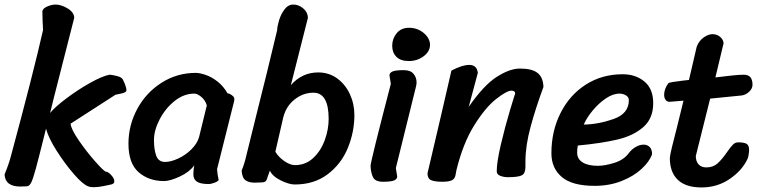

<svg xmlns="http://www.w3.org/2000/svg" viewBox="-20 -795 3345 843"><path d="M535 -400Q535 -395 534 -394Q529 -388 511 -384Q493 -380 487 -379Q456 -359 388.5 -315.5Q321 -272 290 -252Q292 -228 326 -178.5Q360 -129 399 -85Q438 -41 446 -41Q455 -41 468.5 -26Q482 -11 482 1Q482 12 468 15Q459 17 434.5 22Q410 27 392 27Q376 27 367 23Q344 15 304.5 -30.5Q265 -76 229 -132.5Q193 -189 182 -230Q150 -101 137 -53.5Q124 -6 116 8.5Q108 23 97 23L69 24Q3 24 0 -29Q20 -78 28 -110Q127 -477 169 -663Q168 -678 167 -704.5Q166 -731 166 -746Q169 -759 188.5 -767Q208 -775 224 -775Q249 -775 277 -758Q305 -741 306 -717L217 -368L200 -299Q221 -325 271.5 -363Q322 -401 375.5 -431Q429 -461 461 -467Q469 -467 490.5 -462Q512 -457 518 -448Q522 -442 528.5 -425.5Q535 -409 535 -400Z M940 -5Q938 1 922.5 7Q907 13 896 13Q860 13 844.5 2.5Q829 -8 829 -29Q829 -49 833 -69Q811 -39 768.5 -19.5Q726 0 700 0Q633 0 588.5 -39Q544 -78 544 -164Q544 -245 582.5 -316.5Q621 -388 689 -431.5Q757 -475 840 -475Q856 -475 882 -466.5Q908 -458 934.5 -437.5Q961 -417 979 -385Q987 -385 998 -377Q1009 -369 1009 -361Q1009 -352 1006 -343L933 -52Q935 -26 940 -5ZM833 -384Q787 -384 746.5 -351.5Q706 -319 681 -271Q656 -223 656 -180Q656 -138 666 -111Q676 -84 705 -84Q730 -84 762.5 -99Q795 -114 820.5 -139.5Q846 -165 854 -193L888 -332Q882 -354 864.5 -369Q847 -384 833 -384Z M1156 -21Q1152 -5 1146.5 0.5Q1141 6 1126 6L1098 7Q1073 7 1058 -3.5Q1043 -14 1041 -46Q1053 -75 1061 -110Q1073 -159 1085 -207Q1097 -255 1108 -300Q1123 -359 1152 -476.5Q1181 -594 1197 -663Q1197 -678 1205 -705Q1213 -732 1229 -753.5Q1245 -775 1268 -775Q1291 -775 1311 -758.5Q1331 -742 1332 -717L1257 -421Q1306 -477 1377 -477Q1424 -477 1460 -451Q1496 -425 1516 -382Q1536 -339 1536 -290Q1536 -216 1507.5 -146Q1479 -76 1419.5 -30.5Q1360 15 1274 15Q1249 15 1212.5 -3Q1176 -21 1165 -46Q1160 -34 1156 -21ZM1275 -70Q1322 -70 1355.5 -101.5Q1389 -133 1406 -180Q1423 -227 1423 -273Q1423 -388 1356 -388Q1312 -388 1274.5 -359Q1237 -330 1224 -281L1189 -129Q1202 -106 1228 -88Q1254 -70 1275 -70Z M1776 -673Q1813 -673 1840.5 -650Q1868 -627 1868 -598Q1868 -569 1840 -548Q1812 -527 1775 -527Q1739 -527 1720.5 -545.5Q1702 -564 1702 -594Q1702 -625 1721.5 -649Q1741 -673 1776 -673ZM1696 -427 1690 -464Q1690 -475 1703 -481Q1716 -487 1753 -487Q1782 -487 1795.5 -471Q1809 -455 1809 -433Q1809 -427 1807 -417L1718 -57L1724 -20Q1724 -9 1711 -3Q1698 3 1661 3Q1628 3 1618 -16.5Q1608 -36 1607 -67Q1607 -85 1696 -427Z M2040 -510Q2074 -510 2078 -475L2038 -326Q2104 -421 2161 -457.5Q2218 -494 2263 -494Q2316 -494 2340.5 -474.5Q2365 -455 2366 -413Q2332 -321 2309.5 -238Q2287 -155 2287 -85V-62Q2287 -34 2271.5 -25.5Q2256 -17 2210 -17Q2192 -17 2176.5 -23Q2161 -29 2161 -43Q2161 -83 2179 -160Q2197 -237 2219.5 -312Q2242 -387 2242 -383Q2242 -397 2226 -397Q2205 -397 2158 -360Q2111 -323 2062 -244.5Q2013 -166 1984 -48Q1983 -42 1980 -26Q1977 -10 1964 -3.5Q1951 3 1922 3Q1889 3 1873 -4Q1857 -11 1857 -34L1887 -162Q1899 -214 1918 -294.5Q1937 -375 1962 -485Q2009 -510 2040 -510Z M2401 -122Q2401 -219 2441 -298.5Q2481 -378 2552 -423.5Q2623 -469 2714 -469Q2771 -469 2809.5 -437Q2848 -405 2848 -342Q2848 -275 2804.5 -237Q2761 -199 2691.5 -182.5Q2622 -166 2517 -156Q2514 -143 2514 -125Q2514 -97 2538 -82Q2562 -67 2605 -67Q2636 -67 2677.5 -80Q2719 -93 2741 -123Q2754 -140 2771.5 -150Q2789 -160 2806 -160Q2822 -160 2832.5 -149.5Q2843 -139 2843 -118Q2832 -86 2797 -53.5Q2762 -21 2708.5 0Q2655 21 2591 21Q2492 21 2446.5 -18Q2401 -57 2401 -122ZM2741 -355Q2741 -369 2728 -376.5Q2715 -384 2700 -384Q2671 -384 2639.5 -362.5Q2608 -341 2582 -309.5Q2556 -278 2543 -248Q2607 -249 2674 -272.5Q2741 -296 2741 -355Z M3035 -110Q3035 -87 3047 -73.5Q3059 -60 3081 -60Q3111 -60 3130.5 -77.5Q3150 -95 3172 -127Q3188 -150 3198 -160Q3208 -170 3221 -170Q3247 -170 3258 -163.5Q3269 -157 3269 -137Q3269 -128 3267 -115.5Q3265 -103 3262 -97Q3238 -46 3183.5 -9Q3129 28 3060 28Q2991 28 2956 -5.5Q2921 -39 2921 -101Q2921 -110 2930 -148Q2939 -186 2953 -239L2981 -353L2920 -348Q2908 -348 2902 -357Q2896 -366 2896 -379Q2896 -404 2914 -429Q2916 -432 2934 -435Q2952 -438 2978 -441L3005 -444L3039 -590Q3049 -616 3069.5 -630.5Q3090 -645 3108 -645Q3128 -645 3142 -633Q3156 -621 3157 -605L3121 -455Q3160 -460 3193.5 -463.5Q3227 -467 3246 -467Q3284 -467 3284 -423Q3284 -406 3269.5 -392.5Q3255 -379 3238 -376L3098 -362Z"/></svg>

Font: Sriracha
Style: Regular
Weight: 400
Designer: Suppakit Chalermlarp
Version: Version 1.002g